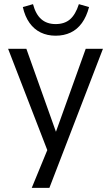

<svg xmlns="http://www.w3.org/2000/svg" viewBox="-20 -725 537 925"><path d="M133 180 219 -29V27L19 -490H107L256 -72H243L393 -490H476L218 180ZM248 -553Q208 -553 176 -568.5Q144 -584 122 -615Q100 -646 90 -691L139 -705Q152 -656 179 -632.5Q206 -609 248 -609Q291 -609 317.5 -632Q344 -655 360 -705L409 -691Q397 -645 374.5 -614Q352 -583 320 -568Q288 -553 248 -553Z"/></svg>

Font: Nunito Sans 10pt SemiCondensed
Style: Regular
Weight: 400
Width: 4
Designer: Vernon Adams
Foundry: Vernon Adams
Version: Version 3.101;gftools[0.9.27]